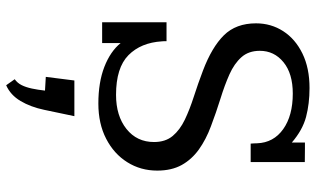

<svg xmlns="http://www.w3.org/2000/svg" viewBox="-212 -470 978 594"><g transform="rotate(90 277.0 -173.0)"><path d="M300.3 11.7Q234.9 11.7 187 -6.8Q139.2 -25.4 113.3 -57.1V0Q102.5 0 90.6 0Q78.6 0 67.6 0Q56.6 0 48.8 0V-199.2H107.4Q107.4 -195.8 107.4 -192.1Q107.4 -188.5 107.9 -185.1Q111.8 -120.1 150.6 -81.5Q189.5 -43 273.4 -43Q338.4 -43 378.9 -75.2Q419.4 -107.4 419.4 -160.6Q419.4 -195.8 400.6 -218.3Q381.8 -240.7 350.1 -255.9Q318.4 -271 278.8 -283.7Q239.3 -296.4 198.2 -312Q126 -339.4 89.1 -376.7Q52.2 -414.1 52.2 -476.1Q52.2 -522.5 76.4 -560.1Q100.6 -597.7 145.5 -619.6Q190.4 -641.6 252.4 -641.6Q300.8 -641.6 341.6 -630.9Q382.3 -620.1 420.9 -586.9Q420.9 -595.7 420.9 -611.6Q420.9 -627.4 420.9 -627.4Q428.7 -627.4 439 -627.4Q449.2 -627.4 460.2 -627.2Q471.2 -627 481.4 -627V-459.5H424.3Q423.8 -464.8 423.6 -469.7Q423.3 -474.6 423.3 -479.5Q421.4 -530.3 379.6 -560.1Q337.9 -589.8 269.5 -589.8Q207.5 -589.8 172.4 -561Q137.2 -532.2 137.2 -487.8Q137.2 -453.1 157 -430.9Q176.8 -408.7 210.2 -393.8Q243.7 -378.9 285.4 -366Q327.1 -353 371.1 -336.4Q411.6 -321.3 442.4 -299.3Q473.1 -277.3 490.5 -246.1Q507.8 -214.8 507.8 -170.4Q507.8 -119.1 481.9 -77.9Q456.1 -36.6 409.4 -12.5Q362.8 11.7 300.3 11.7ZM243.7 296.9 225.1 270.5Q236.8 262.2 243.4 249Q250 235.8 253.9 217.5Q257.8 199.2 260.3 176.8L217.8 174.3L229 85.9H339.4L319.8 179.2Q311 221.2 292.5 252.4Q273.9 283.7 243.7 296.9Z"/></g></svg>

Font: Kameron
Style: Regular
Weight: 400
Designer: Vernon Adams
Foundry: Vernon Adams
Version: Version 1.100